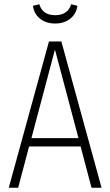

<svg xmlns="http://www.w3.org/2000/svg" viewBox="-20 -878 515 898"><path d="M408 0 357 -193H116L65 0H21L209 -684H267L455 0ZM127 -232H347L237 -646ZM134 -851 164 -858Q179 -807 238 -807Q297 -807 313 -858L342 -851Q337 -813 308.5 -790.5Q280 -768 238 -768Q196 -768 167.5 -790.5Q139 -813 134 -851Z"/></svg>

Font: Fira Sans Extra Condensed ExtraLight
Style: Regular
Weight: 275
Width: 1
Designer: Carrois Corporate & Edenspiekermann AG
Foundry: Carrois Corporate GbR & Edenspiekermann AG
Version: Version 4.203